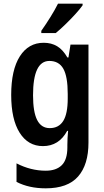

<svg xmlns="http://www.w3.org/2000/svg" viewBox="-20 -786 568 1046"><path d="M218 -553Q260 -553 291.5 -534Q323 -515 347 -473H353L364 -543H462V-9Q462 111 405.5 175.5Q349 240 229 240Q138 240 70 205V104Q148 144 229 144Q286 144 316.5 114Q347 84 347 17V4Q347 -32 351 -73H346Q301 10 214 10Q133 10 87 -63Q41 -136 41 -269Q41 -405 88 -479Q135 -553 218 -553ZM249 -454Q160 -454 160 -267Q160 -176 182.5 -132Q205 -88 251 -88Q300 -88 324.5 -127Q349 -166 349 -250V-274Q349 -369 325 -411.5Q301 -454 249 -454ZM430 -757Q416 -737 390.5 -709Q365 -681 336 -653Q307 -625 284 -606H205V-618Q231 -655 255 -693.5Q279 -732 296 -766H430Z"/></svg>

Font: Noto Sans Condensed SemiBold
Style: Regular
Weight: 600
Width: 3
Designer: Monotype Design Team
Foundry: Monotype Imaging Inc.
Version: Version 2.013; ttfautohint (v1.8.4.7-5d5b)